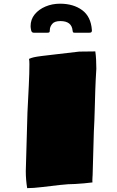

<svg xmlns="http://www.w3.org/2000/svg" viewBox="-20 -979 618 1014"><path d="M123.5 14.6Q120.1 -5.9 118.2 -28.1Q116.2 -50.3 116.2 -74.7L125 -385.3Q128.9 -463.9 132.1 -527.6Q135.3 -591.3 135.3 -640.6Q135.3 -658.2 133.3 -668Q144.5 -673.3 158.4 -676.5Q172.4 -679.7 199 -683.1Q225.6 -686.5 273.2 -691.9Q320.8 -697.3 398.4 -706.5Q419.9 -706.5 441.2 -707Q462.4 -707.5 483.4 -707.5Q486.3 -687 487.5 -664.6Q488.8 -642.1 488.8 -616.2Q484.9 -554.7 483.2 -502.4Q481.4 -450.2 480.2 -397.7Q479 -345.2 475.6 -282.2L469.2 -54.7Q468.8 -47.4 468.3 -40Q467.8 -32.7 467.8 -24.9Q467.8 -18.6 468.3 -15.6Q445.3 -13.2 423.1 -10.7Q400.9 -8.3 376.5 -7.3Q342.8 -7.3 295.4 -2Q248 3.4 201.7 9Q155.3 14.6 123.5 14.6ZM158.2 -806.2Q147 -806.2 144.3 -819.6Q141.6 -833 141.6 -840.8Q141.6 -876.5 163.3 -903.1Q185.1 -929.7 220.5 -944.6Q255.9 -959.5 296.9 -959.5Q367.7 -959.5 414.1 -925.3Q460.4 -891.1 465.3 -819.8Q465.8 -816.4 464.1 -811.3Q462.4 -806.2 450.7 -806.2H373.5Q365.7 -806.2 364.7 -810.8Q363.8 -815.4 363.3 -817.9Q358.4 -867.7 298.8 -867.7Q267.6 -867.7 255.4 -852.3Q243.2 -836.9 243.2 -821.3Q243.2 -816.4 242.2 -811.3Q241.2 -806.2 230 -806.2Z"/></svg>

Font: Seymour One
Style: Regular
Weight: 400
Designer: Vernon Adams
Foundry: Vernon Adams
Version: Version 1.100; ttfautohint (v1.8.4.7-5d5b);gftools[0.9.33]